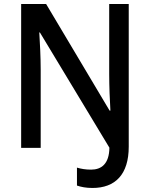

<svg xmlns="http://www.w3.org/2000/svg" viewBox="-20 -734 744 953"><path d="M439 199C552 199 619 132 619 -6V-714H522V-367C522 -307 525 -234 528 -185H524L209 -714H85V0H182V-388C182 -449 178 -527 175 -573H178L523 -1C522 80 483 108 432 108C405 108 382 104 362 98V187C382 194 407 199 439 199Z"/></svg>

Font: Noto Sans Lao Looped SemiCondensed Medium
Style: Regular
Weight: 500
Width: 4
Designer: Mark Frömberg, Ben Mitchell
Foundry: The Fontpad Ltd
Version: Version 1.002